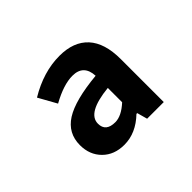

<svg xmlns="http://www.w3.org/2000/svg" viewBox="-93 -960 685 685"><g transform="rotate(-45 250.0 -617.5)"><path d="M198.2 -422.9Q147.5 -422.9 116.2 -454.1Q85 -485.4 85 -534.2Q85 -594.7 135.7 -627Q186.5 -659.2 299.8 -669.9Q296.9 -728.5 241.2 -728.5Q196.3 -728.5 134.8 -694.3L96.7 -762.7Q177.7 -811.5 258.8 -811.5Q330.1 -811.5 367.7 -770.5Q405.3 -729.5 405.3 -648.4V-431.6H321.3L310.5 -470.7H306.6Q256.8 -422.9 198.2 -422.9ZM232.4 -502.9Q263.7 -502.9 299.8 -536.1V-608.4Q184.6 -596.7 184.6 -543Q184.6 -502.9 232.4 -502.9Z"/></g></svg>

Font: Gen Shin Gothic Monospace Bold
Style: Bold
Weight: 700
Designer: [Source Han Sans]
Ryoko NISHIZUKA  (kana & ideographs); Paul D. Hunt (Latin, Greek & Cyrillic); Wenlong ZHANG  (bopomofo
Version: Version 1.002.20150607